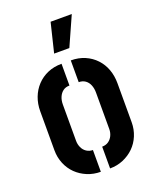

<svg xmlns="http://www.w3.org/2000/svg" viewBox="-144 -854 756 937"><g transform="rotate(-20 234.5 -385.0)"><path d="M198 -619 235 -771H345L277 -619ZM215 1Q178 1 145.5 -12.5Q113 -26 89 -49.5Q65 -73 51.5 -105.5Q38 -138 38 -175V-378Q38 -416 50.5 -449Q63 -482 86.5 -507Q110 -532 142.5 -546Q175 -560 215 -560V-447Q195 -447 181.5 -437Q168 -427 160.5 -410Q153 -393 153 -371V-182Q153 -164 160.5 -147.5Q168 -131 182.5 -121.5Q197 -112 215 -112ZM263 1V-112Q282 -112 296 -121.5Q310 -131 317.5 -147Q325 -163 325 -181V-371Q325 -392 318 -409.5Q311 -427 297 -437Q283 -447 263 -447V-560Q303 -560 335.5 -546Q368 -532 391.5 -507Q415 -482 427 -449Q439 -416 439 -378V-175Q439 -138 425.5 -105.5Q412 -73 388 -49.5Q364 -26 332 -12.5Q300 1 263 1Z"/></g></svg>

Font: Stick No Bills ExtraLight
Style: Bold
Weight: 700
Version: Version 2.000